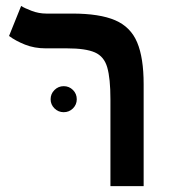

<svg xmlns="http://www.w3.org/2000/svg" viewBox="-20 -632 626 652"><path d="M467.8 -346.2V0H355V-294.9Q355 -365.7 344.2 -403.1Q333.5 -440.4 302 -454.1Q270.5 -467.8 208 -467.8H135.7Q96.7 -467.8 64.9 -480.5Q33.2 -493.2 10.7 -509.8L51.8 -611.8Q63 -604.5 87.4 -595.2Q111.8 -585.9 137.2 -585.9H225.1Q318.4 -585.9 371.1 -563.2Q423.8 -540.5 445.8 -488Q467.8 -435.5 467.8 -346.2ZM196.3 -251Q178.2 -251 165 -263.9Q151.9 -276.9 151.9 -294.9Q151.9 -313.5 165 -326.4Q178.2 -339.4 196.3 -339.4Q214.8 -339.4 227.8 -326.4Q240.7 -313.5 240.7 -294.9Q240.7 -276.9 227.8 -263.9Q214.8 -251 196.3 -251Z"/></svg>

Font: Cascadia Mono PL SemiBold
Style: Regular
Weight: 600
Monospace: yes
Designer: Aaron Bell
Foundry: Saja Typeworks
Version: Version 2404.023; ttfautohint (v1.8.4)